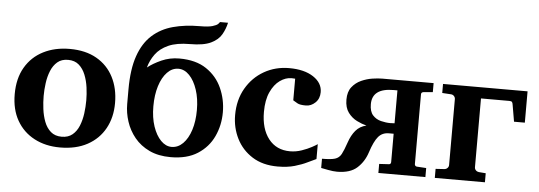

<svg xmlns="http://www.w3.org/2000/svg" viewBox="-48 -844 2789 993"><g transform="rotate(5 1346.5 -347.0)"><path d="M553.2 -241.2Q553.2 -166.5 521.7 -109.4Q490.2 -52.2 431.2 -20Q372.1 12.2 289.1 12.2Q213.4 12.2 155.3 -18.6Q97.2 -49.3 64.7 -106.2Q32.2 -163.1 32.2 -242.2Q32.2 -324.2 65.9 -381.8Q99.6 -439.5 159.2 -469.7Q218.8 -500 295.9 -500Q378.4 -500 435.8 -467Q493.2 -434.1 523.2 -375.7Q553.2 -317.4 553.2 -241.2ZM403.8 -242.2Q403.8 -273.9 399.2 -308.8Q394.5 -343.8 382.3 -374.3Q370.1 -404.8 348.4 -423.8Q326.7 -442.9 292 -442.9Q258.3 -442.9 236.8 -424.6Q215.3 -406.2 203.4 -376.7Q191.4 -347.2 186.8 -312.7Q182.1 -278.3 182.1 -246.1Q182.1 -213.9 186.5 -178.7Q190.9 -143.6 202.6 -112.8Q214.4 -82 236.3 -63Q258.3 -43.9 293 -43.9Q327.1 -43.9 348.9 -62Q370.6 -80.1 382.6 -109.6Q394.5 -139.2 399.2 -173.8Q403.8 -208.5 403.8 -242.2Z M1112.8 -242.2Q1112.8 -174.8 1085.7 -116.7Q1058.6 -58.6 1003.4 -23.2Q948.2 12.2 863.8 12.2Q799.8 12.2 752.9 -10Q706.1 -32.2 675.8 -69.3Q645.5 -106.4 630.9 -151.4Q616.2 -196.3 616.2 -242.2V-317.9Q616.2 -422.9 640.4 -492.2Q664.6 -561.5 709.5 -601.8Q754.4 -642.1 816.7 -658.9Q878.9 -675.8 955.1 -675.8Q999 -675.8 1020.5 -682.1Q1042 -688.5 1049.1 -695.8Q1056.2 -703.1 1057.1 -706.1H1099.1Q1092.3 -674.3 1075.7 -645Q1059.1 -615.7 1021.2 -597.4Q983.4 -579.1 912.1 -579.1Q843.8 -579.1 800.8 -559.8Q757.8 -540.5 734.6 -508.5Q711.4 -476.6 701.2 -439Q730 -461.9 772.7 -481Q815.4 -500 864.7 -500Q950.7 -500 1005.4 -463.1Q1060.1 -426.3 1086.4 -367.4Q1112.8 -308.6 1112.8 -242.2ZM978 -242.2Q978 -301.3 962.6 -347.4Q947.3 -393.6 921.6 -420.2Q896 -446.8 864.7 -446.8Q832 -446.8 806.4 -420.2Q780.8 -393.6 766.4 -347.4Q752 -301.3 752 -242.2Q752 -183.6 767.3 -138.2Q782.7 -92.8 808.1 -66.9Q833.5 -41 863.8 -41Q897 -41 922.9 -66.9Q948.7 -92.8 963.4 -138.2Q978 -183.6 978 -242.2Z M1616.2 -43.9Q1599.1 -36.6 1572.3 -23.2Q1545.4 -9.8 1507.6 1.2Q1469.7 12.2 1418.9 12.2Q1341.3 12.2 1287.4 -22Q1233.4 -56.2 1205.3 -112.3Q1177.2 -168.5 1177.2 -233.9Q1177.2 -313 1211.9 -373Q1246.6 -433.1 1305.2 -466.6Q1363.8 -500 1435.1 -500Q1513.7 -500 1560.8 -469Q1607.9 -438 1607.9 -390.1Q1607.9 -356.4 1586.2 -335.7Q1564.5 -314.9 1537.1 -314.9Q1505.9 -314.9 1493.2 -322.3Q1480.5 -329.6 1470.2 -335.9V-448.2Q1463.9 -448.2 1460.2 -448.7Q1456.5 -449.2 1451.2 -449.2Q1420.9 -449.2 1391.6 -428.5Q1362.3 -407.7 1343.3 -366.5Q1324.2 -325.2 1324.2 -263.2Q1324.2 -175.3 1364.7 -123.5Q1405.3 -71.8 1476.1 -71.8Q1506.8 -71.8 1536.4 -82Q1565.9 -92.3 1587.9 -104.2Q1609.9 -116.2 1616.2 -121.1Z M1727.5 12.2Q1708 12.2 1681.2 7.1Q1654.3 2 1644.5 0V-47.9Q1690.4 -47.9 1711.9 -54.4Q1733.4 -61 1744.4 -81.5Q1755.4 -102.1 1769.5 -143.6Q1782.2 -181.2 1803.2 -206.1Q1824.2 -231 1858.4 -238.8Q1835 -244.6 1808.3 -257.8Q1781.7 -271 1762.7 -296.4Q1743.7 -321.8 1743.7 -363.8Q1743.7 -404.3 1762.7 -428.7Q1781.7 -453.1 1810.3 -466.1Q1838.9 -479 1868.4 -483.4Q1897.9 -487.8 1919.4 -487.8H2185.5V-440.9L2138.7 -437Q2125.5 -435.5 2125.5 -424.8V-62Q2125.5 -57.6 2128.7 -53.7Q2131.8 -49.8 2138.7 -49.8L2185.5 -46.9V0H1941.4V-46.9L1990.7 -49.8Q1997.6 -49.8 2000 -53.7Q2002.4 -57.6 2002.4 -62V-209Q1996.1 -209 1990 -209Q1983.9 -209 1977.5 -209Q1943.8 -209 1923.1 -184.8Q1902.3 -160.6 1883.3 -102.1Q1867.7 -53.2 1831.8 -20.5Q1795.9 12.2 1727.5 12.2ZM1981.4 -262.2Q1984.4 -262.2 1989.7 -262.7Q1995.1 -263.2 2002.4 -263.2V-434.1H1982.4Q1871.6 -434.1 1871.6 -351.1Q1871.6 -313 1888.9 -293.9Q1906.2 -274.9 1931.6 -268.6Q1957 -262.2 1981.4 -262.2Z M2673.3 -325.2H2617.2L2602.5 -411.1Q2601.1 -422.4 2597.4 -426.3Q2593.8 -430.2 2583.5 -430.2H2436.5V-73.2Q2436.5 -64 2442.9 -57.4Q2449.2 -50.8 2458.5 -49.8L2494.6 -46.9V0H2234.4V-46.9L2280.3 -49.8Q2289.6 -50.8 2295.9 -57.4Q2302.2 -64 2302.2 -73.2V-415Q2302.2 -423.8 2295.9 -430.7Q2289.6 -437.5 2280.3 -438L2234.4 -440.9V-487.8H2673.3Z"/></g></svg>

Font: Charis
Style: Bold
Weight: 700
Designer: Walt Agee, Miriam Martin, Annie Olsen, Victor Gaultney, Lorna Priest, Alan Ward, Bob Hallissy, Martin Hosken, Sharon Cor
Foundry: SIL Global
Version: Version 7.000